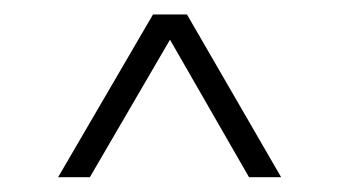

<svg xmlns="http://www.w3.org/2000/svg" viewBox="-20 -720 470 266"><path d="M60.5 -474.5 192 -700H239L369.5 -474.5H325L215.5 -665L104.5 -474.5Z"/></svg>

Font: Imbue 10pt ExtraBold
Style: Regular
Weight: 800
Designer: Tyler Finck
Foundry: Etcetera Type Company
Version: Version 1.102; ttfautohint (v1.8.3)